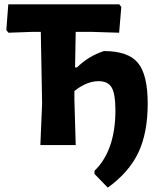

<svg xmlns="http://www.w3.org/2000/svg" viewBox="-20 -665 732 880"><path d="M165 0 173 -191 167 -519H130L19 -515L9 -527L18 -645H527L536 -633L526 -515L399 -519H327L324 -356H333Q384 -407 456 -431Q567 -431 612 -377Q657 -323 657 -190Q657 -56 614 34.5Q571 125 474 195L413 132V118Q509 25 509 -160Q509 -234 492 -263.5Q475 -293 432 -293Q378 -293 321 -248V-207L327 0Z"/></svg>

Font: Alegreya Sans SC ExtraBold
Style: Regular
Weight: 800
Designer: Juan Pablo del Peral
Foundry: Huerta Tipografica
Version: Version 2.007